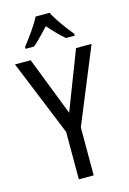

<svg xmlns="http://www.w3.org/2000/svg" viewBox="-139 -1009 722 1075"><g transform="rotate(-15 222.0 -471.5)"><path d="M262 -943H181C160 -900 116 -840 80 -794V-783H129C157 -806 189 -841 222 -876C253 -841 284 -808 314 -783H365V-794C330 -836 284 -898 262 -943ZM223 -374 91 -714H0L179 -275V0H265V-278L444 -714H354Z"/></g></svg>

Font: Noto Sans Khmer UI Condensed
Style: Regular
Weight: 400
Width: 3
Designer: Danh Hong and the Monotype Design Team
Foundry: Monotype Imaging Inc.
Version: Version 2.002